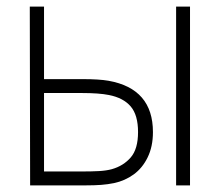

<svg xmlns="http://www.w3.org/2000/svg" viewBox="-20 -560 664 580"><path d="M70 -540H113V-321H229Q279.5 -321 308 -316Q442 -292 442 -161Q442 -117.5 426.2 -85Q410.5 -52.5 384 -33.2Q357.5 -14 325 -7Q305.5 -3 285.5 -1.5Q265.5 0 239 0H71ZM318 -49Q353 -59 375 -84.5Q397 -110 397 -161Q397 -212.5 374.8 -238.5Q352.5 -264.5 309 -273Q279 -279 227 -279H113V-42H227Q257 -42 279.2 -43.2Q301.5 -44.5 318 -49ZM512 -540H554V0H512Z"/></svg>

Font: Tap Sans
Style: Regular
Weight: 400
Designer: Tap Payments
Foundry: Tap Payments
Version: Version 1.001;Glyphs 3.1.2 (3151)